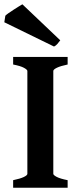

<svg xmlns="http://www.w3.org/2000/svg" viewBox="-31 -883 378 903"><path d="M30.8 0V-35.6Q64 -42.5 80.8 -50.5Q97.7 -58.6 97.7 -65.4V-549.3Q97.7 -555.2 81.8 -564Q65.9 -572.8 30.8 -579.6V-615.2H287.1V-579.6Q253.9 -572.8 236.8 -564.5Q219.7 -556.2 219.7 -549.3V-65.4Q219.7 -59.6 235.8 -51Q252 -42.5 287.1 -35.6V0ZM252.4 -693.4Q245.6 -684.1 238.5 -676Q231.4 -668 223.1 -664.1L-10.7 -778.3L-5.9 -809.1Q-2.4 -813 8.5 -820.8Q19.5 -828.6 32.5 -836.9Q45.4 -845.2 57.1 -852.5Q68.8 -859.9 74.2 -862.8Z"/></svg>

Font: Gentium Basic
Style: Bold
Weight: 700
Designer: J. Victor Gaultney and Annie Olsen
Foundry: SIL International
Version: Version 1.100